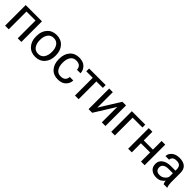

<svg xmlns="http://www.w3.org/2000/svg" viewBox="390 -1949 3386 3386"><g transform="rotate(45 2082.5 -256.5)"><path d="M72.3 -513.7H478.5V0H387.7V-442.9H163.1V0H72.3Z M592.3 -249V-264.6Q592.3 -380.9 658.2 -454.6Q724.1 -528.3 834.5 -528.3Q944.8 -528.3 1010.7 -454.6Q1076.7 -380.9 1076.7 -264.6V-249Q1076.7 -132.8 1010.7 -59.1Q944.8 14.6 834.5 14.6Q724.1 14.6 658.2 -59.1Q592.3 -132.8 592.3 -249ZM685.1 -264.6V-249Q685.1 -169.4 722.7 -114.5Q760.3 -59.6 834.5 -59.6Q908.7 -59.6 946.3 -114.5Q983.9 -169.4 983.9 -249V-264.6Q983.9 -344.2 946.3 -399.2Q908.7 -454.1 834.5 -454.1Q760.3 -454.1 722.7 -399.2Q685.1 -344.2 685.1 -264.6Z M1159.7 -249V-264.6Q1159.7 -380.9 1222.9 -454.6Q1286.1 -528.3 1397 -528.3Q1499.5 -528.3 1552.7 -472.9Q1606 -417.5 1606 -349.1V-346.7H1518.1V-349.1Q1518.1 -390.6 1489.3 -422.4Q1460.4 -454.1 1397 -454.1Q1322.8 -454.1 1287.6 -399.2Q1252.4 -344.2 1252.4 -264.6V-249Q1252.4 -169.4 1287.6 -114.5Q1322.8 -59.6 1397 -59.6Q1460.4 -59.6 1489.3 -91.3Q1518.1 -123 1518.1 -164.6V-167H1606V-164.6Q1606 -96.2 1552.7 -40.8Q1499.5 14.6 1397 14.6Q1286.1 14.6 1222.9 -59.1Q1159.7 -132.8 1159.7 -249Z M1654.3 -442.9V-513.7H2067.4V-442.9H1906.2V0H1815.4V-442.9Z M2154.3 0V-513.7H2245.1V-196.8Q2245.1 -182.1 2244.9 -163.8Q2244.6 -145.5 2244.1 -130.9H2247.6Q2254.4 -143.1 2262.9 -157.5Q2271.5 -171.9 2280.8 -187L2484.4 -513.7H2575.2V0H2484.4V-316.4Q2484.4 -331.1 2484.6 -349.4Q2484.9 -367.7 2485.4 -382.3H2481.9Q2475.1 -370.1 2466.6 -355.7Q2458 -341.3 2448.7 -326.2L2245.1 0Z M2719.7 -513.7H3054.7V-442.9H2810.5V0H2719.7Z M3141.6 -513.7H3232.4V-297.9H3461.9V-513.7H3552.7V0H3461.9V-227.1H3232.4V0H3141.6Z M3668.9 -151.4Q3668.9 -229.5 3731 -272.9Q3793 -316.4 3888.7 -316.4H4004.9V-351.6Q4004.9 -397.9 3981 -427Q3957 -456.1 3898.4 -456.1Q3839.8 -456.1 3814.7 -431.9Q3789.6 -407.7 3789.6 -376V-373.5H3699.2V-376Q3699.2 -437 3753.7 -482.7Q3808.1 -528.3 3900.9 -528.3Q3993.7 -528.3 4044.7 -483.9Q4095.7 -439.5 4095.7 -351.6V-117.2Q4095.7 -85.4 4100.6 -57.4Q4105.5 -29.3 4114.3 -7.8V0H4026.4Q4019.5 -12.2 4013.9 -31.7Q4008.3 -51.3 4006.8 -70.8Q3988.8 -39.1 3948.5 -14.6Q3908.2 9.8 3844.7 9.8Q3771.5 9.8 3720.2 -31.7Q3668.9 -73.2 3668.9 -151.4ZM3759.8 -156.2Q3759.8 -112.3 3785.2 -87.4Q3810.5 -62.5 3864.3 -62.5Q3918 -62.5 3961.4 -99.6Q4004.9 -136.7 4004.9 -178.2V-252H3898.4Q3830.1 -252 3794.9 -226.1Q3759.8 -200.2 3759.8 -156.2Z"/></g></svg>

Font: RobotoFlex
Style: Regular
Weight: 400
Designer: Berlow after Robertson
Foundry: Google
Version: Version 2.136